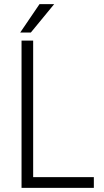

<svg xmlns="http://www.w3.org/2000/svg" viewBox="-20 -907 504 927"><path d="M140.1 -51.8H433.1V0H84V-710.9H140.1ZM170.9 -887.2H241.7L128.9 -750H77.6Z"/></svg>

Font: MAUL Condensed Light
Style: Light
Weight: 300
Designer: MAUL
Version: Version 2.137; 2017; ttfautohint (v1.8.3)